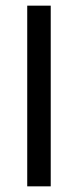

<svg xmlns="http://www.w3.org/2000/svg" viewBox="-20 -659 276 679"><path d="M159.4 0H76.3V-639H159.4Z"/></svg>

Font: Anek Gurmukhi Medium
Style: Regular
Weight: 500
Designer: Sarang Kulkarni (Gurmukhi), Yesha Goshar (Latin)
Foundry: Ek Type
Version: Version 1.003